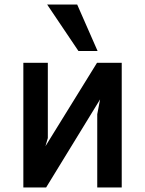

<svg xmlns="http://www.w3.org/2000/svg" viewBox="-20 -827 640 847"><path d="M83 -550H191V-218L180.5 -182L408 -550H517V0H409V-323L421.5 -388.5L183.5 0H83ZM188 -807H320.5L410.5 -602H326Z"/></svg>

Font: JuliaMono SemiBold
Style: Regular
Weight: 600
Monospace: yes
Designer: cormullion
Foundry: corm
Version: Version 0.055; ttfautohint (v1.8.4)